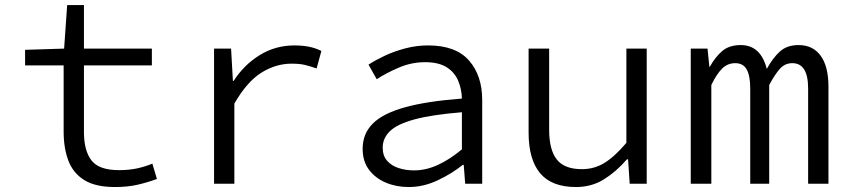

<svg xmlns="http://www.w3.org/2000/svg" viewBox="-20 -733 3375 766"><path d="M439 13.2Q360.8 13.2 316.2 -14.6Q271.5 -42.5 252.7 -92.3Q233.9 -142.1 233.9 -208V-472.2H80.1V-534.2L235.8 -539.1L248 -712.9H314.9V-539.1H585.9V-472.2H314.9V-206.1Q314.9 -132.3 344.7 -93.3Q374.5 -54.2 455.1 -54.2Q494.1 -54.2 526.1 -61Q558.1 -67.9 587.9 -80.1L606 -19Q569.3 -5.4 529.3 3.9Q489.3 13.2 439 13.2Z M834 0V-539.1H901.9L909.2 -410.2H912.1Q954.1 -475.1 1016.6 -513.4Q1079.1 -551.8 1154.8 -551.8Q1185.1 -551.8 1211.2 -546.9Q1237.3 -542 1262.2 -529.8L1243.2 -460Q1214.4 -469.7 1194.3 -474.4Q1174.3 -479 1143.1 -479Q1080.6 -479 1022.9 -443.1Q965.3 -407.2 915 -319.8V0Z M1610.8 13.2Q1561 13.2 1519.3 -4.4Q1477.5 -22 1452.1 -55.9Q1426.8 -89.8 1426.8 -139.2Q1426.8 -199.2 1467 -239.7Q1507.3 -280.3 1594.7 -304.7Q1682.1 -329.1 1822.8 -339.8Q1821.8 -378.4 1807.6 -411.6Q1793.5 -444.8 1761.7 -464.8Q1730 -484.9 1675.8 -484.9Q1621.1 -484.9 1570.3 -462.9Q1519.5 -440.9 1482.9 -417L1450.2 -475.1Q1476.1 -492.2 1513.7 -510Q1551.3 -527.8 1596.2 -539.8Q1641.1 -551.8 1688 -551.8Q1798.3 -551.8 1851.1 -491.7Q1903.8 -431.6 1903.8 -334V0H1835.9L1830.1 -75.2H1826.2Q1781.7 -39.6 1725.3 -13.2Q1668.9 13.2 1610.8 13.2ZM1631.8 -53.2Q1679.2 -53.2 1726.8 -75Q1774.4 -96.7 1822.8 -137.2V-285.2Q1702.6 -275.4 1633.5 -256.6Q1564.5 -237.8 1535.6 -209.7Q1506.8 -181.6 1506.8 -144Q1506.8 -111.3 1524.7 -91.3Q1542.5 -71.3 1571 -62.3Q1599.6 -53.2 1631.8 -53.2Z M2277.8 13.2Q2181.2 13.2 2135 -41.7Q2088.9 -96.7 2088.9 -204.1V-539.1H2170.9V-214.8Q2170.9 -135.7 2201.2 -96.9Q2231.4 -58.1 2301.8 -58.1Q2350.6 -58.1 2391.1 -82.8Q2431.6 -107.4 2479 -163.1V-539.1H2560.1V0H2492.2L2485.8 -97.2H2481Q2439 -48.3 2389.6 -17.6Q2340.3 13.2 2277.8 13.2Z M2735.8 0V-539.1H2802.7L2810.1 -466.8H2812Q2833.5 -505.4 2861.3 -529.3Q2889.2 -553.2 2935.1 -553.2Q3015.1 -553.2 3039.1 -458Q3063.5 -502.4 3091.8 -527.8Q3120.1 -553.2 3166 -553.2Q3223.1 -553.2 3254.2 -510.5Q3285.2 -467.8 3285.2 -387.2V0H3204.1V-379.9Q3204.1 -481 3141.1 -481Q3111.8 -481 3092 -459.2Q3072.3 -437.5 3048.8 -394V0H2973.1V-379.9Q2973.1 -430.2 2959.2 -455.6Q2945.3 -481 2913.1 -481Q2882.8 -481 2860.8 -459.2Q2838.9 -437.5 2817.9 -394V0Z"/></svg>

Font: Shanggu Mono N
Style: Regular
Weight: 350
Designer: GuiWonder
Version: Version 1.021